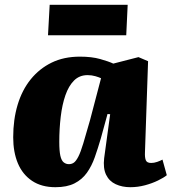

<svg xmlns="http://www.w3.org/2000/svg" viewBox="-20 -766 715 800"><path d="M584 -131Q583 -110 587.5 -98.5Q592 -87 610 -87Q622 -87 635 -91.5Q648 -96 657 -101L675 -36Q663 -26 638.5 -14Q614 -2 584 6Q554 14 523 14Q489 14 462 1.5Q435 -11 422 -38Q409 -65 414 -107L439 -290L428 -291L400 -189Q388 -148 375 -111Q362 -74 342 -46Q322 -18 290.5 -2Q259 14 211 14Q153 14 113.5 -12.5Q74 -39 54.5 -85.5Q35 -132 35 -194Q35 -268 53.5 -329.5Q72 -391 108 -435.5Q144 -480 195 -505Q246 -530 313 -530Q362 -530 397.5 -520Q433 -510 452 -501L557 -528L597 -511ZM267 -82Q279 -82 288 -88.5Q297 -95 306.5 -113.5Q316 -132 327 -168.5Q338 -205 355 -265L401 -440Q393 -444 377.5 -448.5Q362 -453 345 -453Q311 -453 288.5 -430.5Q266 -408 252.5 -369Q239 -330 233 -279.5Q227 -229 227 -175Q227 -137 231.5 -117Q236 -97 245.5 -89.5Q255 -82 267 -82ZM187 -746H512L506 -619H180Z"/></svg>

Font: Literata 18pt ExtraBold
Style: Italic
Weight: 800
Italic angle: -2°
Designer: Latin by Veronika Burian and Jose Scaglione. Greek by Irene Vlachou. Cyrillic by Vera Evstafieva
Foundry: TypeTogether
Version: Version 3.103;gftools[0.9.29]